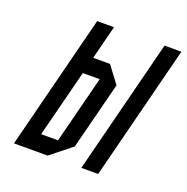

<svg xmlns="http://www.w3.org/2000/svg" viewBox="-121 -780 870 893"><g transform="rotate(20 314.0 -333.5)"><path d="M41.7 0 210.8 -666.7H294.2L251.7 -500H335L397.5 -416.7L312.5 -83.3L208.3 0ZM458.3 0H375L544.2 -666.7H627.5ZM145.8 -83.3H229.2L314.2 -416.7H230.8Z"/></g></svg>

Font: Yulong
Style: Italic
Weight: 400
Italic angle: -14.25°
Designer: GGBotNet
Foundry: f0n7.com
Version: 1.00